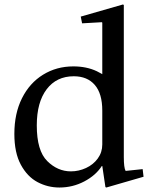

<svg xmlns="http://www.w3.org/2000/svg" viewBox="-20 -826 666 856"><path d="M532 -126Q532 -78 540 -64L616 -72L620 -38L454 10L450 8L436 -86V-286H532ZM528 -806 532 -804V-286H436V-725L434 -727L346 -722L340 -752ZM486 -453 436 -333Q436 -409 402.5 -447.5Q369 -486 309 -486Q232 -486 188 -428Q144 -370 144 -267Q144 -154 190.5 -108Q237 -62 296 -62Q331 -62 363.5 -77Q396 -92 416 -119.5Q436 -147 436 -182V-86H434Q407 -44 355.5 -17Q304 10 245 10Q193 10 147.5 -14Q102 -38 73 -91.5Q44 -145 44 -229Q44 -320 78 -388Q112 -456 172 -493Q232 -530 307 -530Q366 -530 411.5 -508.5Q457 -487 486 -453Z"/></svg>

Font: Minipax
Style: Regular
Weight: 400
Designer: Raphaël Ronot
Foundry: Velvetyne Type Foundry
Version: Version 1.000